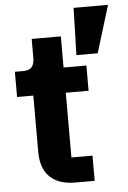

<svg xmlns="http://www.w3.org/2000/svg" viewBox="-55 -832 581 872"><g transform="rotate(-5 235.5 -395.5)"><path d="M308 -576 314 -791H471L405 -576ZM253 0Q177 0 137 -39Q97 -78 97 -153V-410H23V-525H60Q89 -525 100.5 -539Q112 -553 112 -581V-667H245V-525H349V-410H245V-115H341V0Z"/></g></svg>

Font: Anuphan
Style: Bold
Weight: 700
Designer: Mike Abbink, Paul van der Laan, Pieter van Rosmalen, Mint Tantisuwanna
Foundry: Bold Monday; Cadson Demak
Version: Version 3.002;hotconv 1.0.109;makeotfexe 2.5.65596